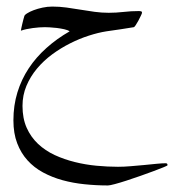

<svg xmlns="http://www.w3.org/2000/svg" viewBox="-20 -212 554 587"><path d="M492.2 293Q492.2 294.4 480.2 299.3Q468.3 304.2 450 311Q431.6 317.9 409.4 325.7Q387.2 333.5 366.9 340.1Q346.7 346.7 331.1 350.8Q315.4 355 310.1 355Q273.9 355 238.5 351.3Q203.1 347.7 171.1 338.9Q139.2 330.1 111.6 315.2Q84 300.3 64 278.1Q43.9 255.9 32.5 225.8Q21 195.8 21 155.8Q21 110.4 33.2 70.6Q45.4 30.8 67.9 -3.2Q90.3 -37.1 122.1 -65.4Q153.8 -93.8 192.9 -116.2Q187.5 -120.1 176.5 -122.6Q165.5 -125 153.8 -126.5Q142.1 -127.9 131.8 -128.4Q121.6 -128.9 117.2 -128.9Q100.6 -128.9 80.1 -126.2Q59.6 -123.5 43.9 -118.2Q43.9 -120.1 45.2 -126Q46.4 -131.8 48.1 -138.9Q49.8 -146 51.5 -152.6Q53.2 -159.2 54.2 -162.1Q54.7 -166 62.7 -171.1Q70.8 -176.3 83 -180.9Q95.2 -185.5 110.1 -188.7Q125 -191.9 140.1 -191.9Q161.6 -191.9 183.1 -189Q204.6 -186 226.3 -182.4Q248 -178.7 269.5 -175.8Q291 -172.9 312.5 -172.9Q335 -172.9 357.7 -175.5Q380.4 -178.2 405.3 -178.2Q408.2 -178.2 411.1 -177.5Q414.1 -176.8 414.1 -172.9Q414.1 -170.9 410.6 -163.8Q407.2 -156.7 403.1 -148.9Q398.9 -141.1 394.8 -135Q390.6 -128.9 389.2 -128.9Q372.6 -126 349.4 -122.6Q326.2 -119.1 305.2 -116.2Q280.3 -112.3 251.5 -103Q222.7 -93.8 194.1 -79.3Q165.5 -64.9 139.4 -45.7Q113.3 -26.4 93 -2.2Q72.8 22 60.8 50.5Q48.8 79.1 48.8 111.8Q48.8 149.9 61.5 178.5Q74.2 207 96.2 227.8Q118.2 248.5 147.2 262Q176.3 275.4 208.7 283.4Q241.2 291.5 275.1 294.7Q309.1 297.9 340.8 297.9Q358.9 297.9 379.9 296.1Q400.9 294.4 420.9 292.5Q440.9 290.5 458.3 288.8Q475.6 287.1 486.8 287.1Q492.2 287.1 492.2 293Z"/></svg>

Font: Scheherazade Rohingya
Style: Regular
Weight: 400
Designer: SIL International
Foundry: SIL International
Version: Version 2.000 (build 440/429)